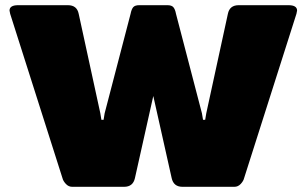

<svg xmlns="http://www.w3.org/2000/svg" viewBox="-20 -720 1182 740"><path d="M16.7 -679.2Q16.7 -700 50 -700H241.7Q276.7 -700 283.3 -666.7L366.7 -283.3L370.8 -258.3H379.2L383.3 -283.3L483.3 -666.7Q486.7 -684.2 493.3 -692.1Q500 -700 516.7 -700H570.8H625Q641.7 -700 648.3 -692.1Q655 -684.2 658.3 -666.7L758.3 -283.3L762.5 -258.3H770.8L775 -283.3L858.3 -666.7Q865 -700 900 -700H1091.7Q1125 -700 1125 -679.2Q1125 -676.7 1122.5 -666.7L920.8 -33.3Q918.3 -22.5 907.9 -11.2Q897.5 0 883.3 0H683.3Q649.2 0 641.7 -33.3L570.8 -350L500 -33.3Q492.5 0 458.3 0H258.3Q244.2 0 233.8 -11.2Q223.3 -22.5 220.8 -33.3L19.2 -666.7Q16.7 -676.7 16.7 -679.2Z"/></svg>

Font: BoonTook Mon
Style: Regular
Weight: 400
Designer: Sungsit Sawaiwan
Foundry: FontUni
Version: Version 3.0